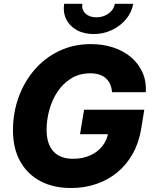

<svg xmlns="http://www.w3.org/2000/svg" viewBox="-20 -967 790 998"><path d="M349.6 10.3Q256.3 10.3 188.7 -26.1Q121.1 -62.5 84.2 -129.6Q47.4 -196.8 47.4 -289.6Q47.4 -379.9 76.4 -460.7Q105.5 -541.5 159.2 -604Q212.9 -666.5 287.6 -702.1Q362.3 -737.8 453.1 -737.8Q514.6 -737.8 567.9 -720.5Q621.1 -703.1 660.2 -670.4Q699.2 -637.7 720.2 -591.6Q741.2 -545.4 737.8 -487.8H562.5Q560.5 -510.7 552.5 -529.1Q544.4 -547.4 530.3 -560.1Q516.1 -572.8 495.8 -579.3Q475.6 -585.9 449.7 -585.9Q393.6 -585.9 351.1 -560.1Q308.6 -534.2 279.8 -491.5Q251 -448.7 236.6 -396.5Q222.2 -344.2 222.2 -291.5Q222.2 -219.2 257.3 -180.4Q292.5 -141.6 359.4 -141.6Q409.7 -141.6 448.7 -159.2Q487.8 -176.8 512.2 -207.8Q536.6 -238.8 543 -279.3L575.2 -269.5H396L417 -396.5H730L713.4 -294.4Q701.2 -222.7 668.9 -166Q636.7 -109.4 588.6 -70.1Q540.5 -30.8 479.5 -10.3Q418.5 10.3 349.6 10.3ZM466.8 -790Q415.5 -790 378.4 -811Q341.3 -832 324 -867.7Q306.6 -903.3 313.5 -947.3H408.2Q403.3 -917 424.1 -897Q444.8 -877 481.4 -877Q505.4 -877 525.9 -886.2Q546.4 -895.5 560.1 -911.4Q573.7 -927.2 576.7 -947.3H672.4Q665 -903.3 635.5 -867.7Q606 -832 561.8 -811Q517.6 -790 466.8 -790Z"/></svg>

Font: Inter 18pt ExtraBold
Style: Italic
Weight: 800
Italic angle: -9.3988°
Designer: Rasmus Andersson
Foundry: rsms
Version: Version 4.001;git-66647c0bb